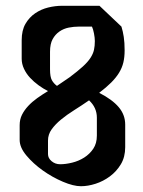

<svg xmlns="http://www.w3.org/2000/svg" viewBox="-20 -659 495 664"><path d="M411 -485Q411 -461 406.5 -442.5Q402 -424 391.5 -407Q381 -390 364.5 -373.5Q348 -357 323 -338Q368 -315 390.5 -288.5Q413 -262 413 -228V-150Q413 -116 398 -91Q383 -66 360 -49Q337 -32 310.5 -23.5Q284 -15 260 -15Q234 -15 197.5 -30.5Q161 -46 128 -69.5Q95 -93 71.5 -121Q48 -149 48 -175V-226Q48 -246 56 -262Q64 -278 77.5 -292.5Q91 -307 108.5 -319.5Q126 -332 146 -344Q130 -352 113.5 -364Q97 -376 84 -390Q71 -404 63 -421Q55 -438 55 -456V-520Q55 -554 68 -576.5Q81 -599 101.5 -613Q122 -627 146.5 -633Q171 -639 195 -639H324L400 -567Q405 -551 408 -531.5Q411 -512 411 -485ZM315 -252Q315 -287 288 -312Q262 -294 236.5 -278Q211 -262 191 -245.5Q171 -229 158.5 -211.5Q146 -194 146 -173V-126Q146 -112 158.5 -101.5Q171 -91 188 -91Q207 -91 229.5 -96.5Q252 -102 271 -114Q290 -126 302.5 -144.5Q315 -163 315 -190ZM153 -419Q153 -393 159.5 -381.5Q166 -370 177 -362Q188 -370 199 -377Q210 -384 221 -392Q249 -413 266.5 -429Q284 -445 293 -459Q302 -473 305 -486.5Q308 -500 308 -517Q308 -528 305 -543.5Q302 -559 298 -567H253Q235 -567 217.5 -563.5Q200 -560 185.5 -550Q171 -540 162 -523.5Q153 -507 153 -480Z"/></svg>

Font: Jaini
Style: Regular
Weight: 400
Designer: Girish Dalvi, Maithili Shingre
Foundry: Ek Type
Version: Version 1.001;PS 1.000;hotconv 16.6.51;makeotf.lib2.5.65220